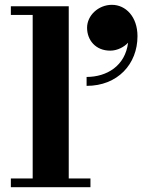

<svg xmlns="http://www.w3.org/2000/svg" viewBox="-20 -776 616 796"><path d="M341 -661C341 -610 376 -566 437 -566C467.5 -566 495.5 -582 511 -599C499 -502.5 422.5 -457 339 -457V-420C468 -420 550 -510.5 550 -626C550 -707 501 -756 444 -756C388 -756 341 -712 341 -661ZM25 -36V0H355V-36H265V-750H25V-714H115.5V-36Z"/></svg>

Font: Bodoni* 06
Style: Bold
Weight: 700
Version: Version 2.2